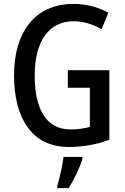

<svg xmlns="http://www.w3.org/2000/svg" viewBox="-20 -744 643 985"><path d="M328 -384V-294H441V-93C412 -85 383 -80 341 -80C210 -80 158 -197 158 -356C158 -536 233 -635 358 -635C409 -635 458 -619 501 -594L536 -679C484 -707 423 -724 357 -724C158 -724 52 -577 52 -358C52 -139 143 10 332 10C409 10 475 -3 541 -27V-384ZM403 71V61H306C301 103 285 174 274 209V221H332C360 178 389 117 403 71Z"/></svg>

Font: Noto Sans Gurmukhi UI Condensed Medium
Style: Regular
Weight: 500
Width: 3
Designer: Jelle Bosma - Monotype Design Team
Foundry: Monotype Imaging Inc.
Version: Version 2.004